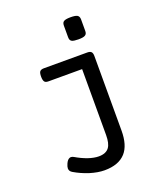

<svg xmlns="http://www.w3.org/2000/svg" viewBox="-157 -771 913 1076"><g transform="rotate(-20 300.0 -233.0)"><path d="M444.3 -568.4Q444.3 -549.8 432.1 -543.5Q421.4 -537.1 393.1 -537.1Q365.7 -537.1 354.5 -542.5Q347.7 -545.9 344.7 -552.2Q341.8 -558.6 341.8 -568.4V-637.2Q341.8 -647 344.7 -653.3Q347.7 -659.7 354.5 -663.1Q366.2 -668.9 392.6 -668.9Q419.9 -668.9 431.6 -663.1Q444.3 -656.2 444.3 -637.2ZM413.6 -451.2Q430.2 -451.2 437.3 -443.8Q444.3 -436.5 444.3 -418.9V25.9Q444.3 113.3 405.3 156.7Q363.8 202.6 279.8 202.6Q240.2 202.6 191.4 187.5Q145.5 172.4 106.4 149.4Q88.9 139.6 88.9 122.6Q88.9 111.8 96.2 95.7Q105 75.7 117.7 70.3Q121.6 68.4 127 68.4Q133.8 68.4 142.6 73.2Q177.7 93.8 211.9 106Q248.5 118.2 275.9 118.2Q319.3 118.2 337.9 92.3Q354.5 69.3 354.5 19.5V-373.5H154.8Q145.5 -373.5 139.6 -375.5Q133.8 -377.4 130.4 -382.3Q124 -391.6 124 -412.1Q124 -433.6 129.9 -441.9Q136.7 -451.2 154.8 -451.2Z"/></g></svg>

Font: Courier Prime Medium
Style: Regular
Weight: 500
Designer: Alan Dague-Greene
Foundry: Quote-Unquote Apps
Version: Version 1.202